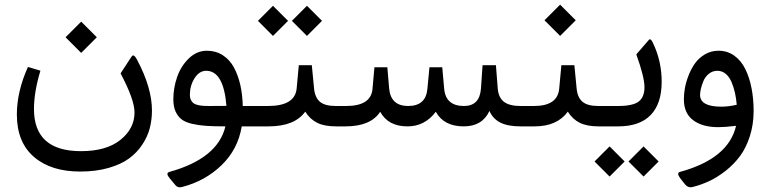

<svg xmlns="http://www.w3.org/2000/svg" viewBox="-20 -545 3316 828"><path d="M330.1 -451.7 397.5 -384.3 330.1 -316.9 262.7 -384.3ZM325.7 194.8Q199.2 194.8 126 131.3Q52.7 67.9 52.7 -51.3Q52.7 -150.4 100.6 -256.3L154.3 -240.2Q126.5 -148.4 126.5 -74.7Q126.5 106.9 329.1 106.9Q439 106.9 499.5 58.1Q560.1 9.3 560.1 -60.1Q560.1 -115.2 500 -228.5L546.9 -300.3Q549.8 -304.7 552.7 -305.7Q555.7 -306.6 558.8 -304.2Q562 -301.8 564.9 -297.6Q567.9 -293.5 571.8 -286.1Q635.3 -166 635.3 -68.4Q635.3 -28.8 626 7.3Q616.7 43.5 594 78.1Q571.3 112.8 536.9 138.2Q502.4 163.6 448.2 179.2Q394 194.8 325.7 194.8Z M882.3 -87.9Q930.2 -87.9 956.5 -88.4Q944.3 -239.7 869.1 -239.7Q839.4 -239.7 819.1 -207.8Q798.8 -175.8 798.8 -135.7Q798.8 -122.6 803.5 -113.5Q808.1 -104.5 814.9 -99.6Q821.8 -94.7 833.7 -92Q845.7 -89.4 856 -88.6Q866.2 -87.9 882.3 -87.9ZM710.9 196.3Q919.4 138.2 952.1 0Q901.9 0 869.4 -2.2Q836.9 -4.4 807.6 -11.2Q778.3 -18.1 762.2 -31Q746.1 -43.9 736.8 -64.9Q727.5 -85.9 727.5 -116.7Q727.5 -165.5 743.7 -212.4Q759.8 -259.3 793.9 -292.7Q828.1 -326.2 872.6 -326.2Q911.1 -326.2 941.2 -306.6Q971.2 -287.1 989.3 -253.2Q1007.3 -219.2 1016.6 -177.5Q1025.9 -135.7 1026.9 -87.9H1082.5Q1094.2 -87.9 1094.2 -49.8V-37.6Q1094.2 0 1082.5 0H1022.5Q1006.3 98.6 935.8 167Q865.2 235.4 766.1 261.2Q747.1 266.6 736.8 253.9L712.4 224.6Q692.4 201.2 710.9 196.3Z M1303.7 -520 1368.7 -455.1 1303.7 -390.1 1238.8 -455.1ZM1157.2 -520 1222.2 -455.1 1157.2 -390.1 1092.3 -455.1ZM1077.1 -87.9H1135.7Q1252 -87.9 1259.3 -163.1L1268.6 -263.7H1324.7L1334.5 -162.6Q1338.4 -124 1359.9 -106Q1381.3 -87.9 1428.2 -87.9H1438Q1449.7 -87.9 1449.7 -49.8V-37.6Q1449.7 0 1438 0H1429.2Q1378.9 0 1347.9 -15.4Q1316.9 -30.8 1296.4 -63.5Q1250.5 0 1138.2 0H1077.1Q1050.3 0 1050.3 -37.6V-49.8Q1050.3 -87.9 1077.1 -87.9Z M1980 0Q1894 0 1859.4 -63Q1812 0 1737.3 0Q1653.8 0 1619.6 -63Q1578.6 0 1470.2 0H1432.6Q1405.8 0 1405.8 -37.6V-49.8Q1405.8 -87.9 1432.6 -87.9H1472.7Q1580.1 -87.9 1586.4 -161.6L1594.7 -254.9H1650.4L1658.2 -163.6Q1665 -87.9 1740.2 -87.9Q1816.9 -87.9 1823.2 -162.6L1832 -254.9H1887.2L1895.5 -162.1Q1902.3 -87.9 1981 -87.9Q2048.8 -87.9 2054.2 -163.6L2061 -263.7H2118.7L2126.5 -163.6Q2129.4 -125 2152.8 -106.4Q2176.3 -87.9 2224.6 -87.9H2234.4Q2246.1 -87.9 2246.1 -49.8V-37.6Q2246.1 0 2234.4 0H2224.1Q2169.9 0 2137.7 -16.4Q2105.5 -32.7 2090.8 -66.4Q2059.6 0 1980 0Z M2229 0Q2202.1 0 2202.1 -37.6V-49.8Q2202.1 -87.9 2229 -87.9H2282.7Q2385.3 -87.9 2391.6 -163.1L2400.9 -263.7H2457L2466.8 -162.6Q2470.7 -124 2492.2 -106Q2513.7 -87.9 2560.5 -87.9H2570.3Q2582 -87.9 2582 -49.8V-37.6Q2582 0 2570.3 0H2561.5Q2511.2 0 2480.2 -15.4Q2449.2 -30.8 2428.7 -63.5Q2382.8 0 2285.2 0ZM2395.5 -524.9 2462.9 -457.5 2395.5 -390.1 2328.1 -457.5Z M2755.4 86.4 2820.3 151.4 2755.4 216.3 2690.4 151.4ZM2608.9 86.4 2673.8 151.4 2608.9 216.3 2543.9 151.4ZM2833.5 -192.4Q2833.5 -98.1 2786.1 -49.1Q2738.8 0 2646 0H2564.9Q2538.1 0 2538.1 -37.6V-49.8Q2538.1 -87.9 2564.9 -87.9H2644.5Q2709.5 -87.9 2734.4 -107.2Q2759.3 -126.5 2759.3 -168.9Q2759.3 -212.4 2724.1 -310.5L2778.3 -373Q2785.6 -381.8 2795.4 -360.8Q2833.5 -282.2 2833.5 -192.4Z M3154.3 -2.4Q3106.4 3.4 3077.6 3.4Q3009.3 3.4 2969.2 -26.6Q2929.2 -56.6 2929.2 -116.7Q2929.2 -139.6 2933.8 -165.8Q2938.5 -191.9 2950 -220.9Q2961.4 -250 2978 -272.9Q2994.6 -295.9 3020.8 -311Q3046.9 -326.2 3078.6 -326.2Q3116.7 -326.2 3146.2 -305.2Q3175.8 -284.2 3193.8 -247.8Q3211.9 -211.4 3220.9 -165.3Q3230 -119.1 3230 -66.4Q3230 -7.8 3213.6 42.7Q3197.3 93.3 3171.1 128.4Q3145 163.6 3109.6 191.4Q3074.2 219.2 3039.3 235.6Q3004.4 252 2967.8 261.2Q2948.2 266.6 2934.1 250L2914.1 224.6Q2896 200.7 2912.6 196.3Q3121.6 139.2 3154.3 -2.4ZM2999 -135.7Q2999 -85 3090.8 -85Q3123 -85 3157.2 -93.3Q3154.8 -121.1 3149.4 -145.3Q3144 -169.4 3134.5 -191.7Q3125 -213.9 3109.4 -226.8Q3093.8 -239.7 3073.7 -239.7Q3052.7 -239.7 3036.9 -226.8Q3021 -213.9 3013.4 -195.3Q3005.9 -176.8 3002.4 -161.4Q2999 -146 2999 -135.7Z"/></svg>

Font: Sahel FD
Style: FD
Weight: 400
Foundry: Saber Rastikerdar (saber.rastikerdar@gmail.com)
Version: Version 3.3.1